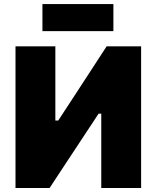

<svg xmlns="http://www.w3.org/2000/svg" viewBox="-20 -946 788 966"><path d="M58 0V-713H258.5V-339.5H273L366.5 -482.5Q402.5 -538 439 -593.8Q475.5 -649.5 516.5 -713H690V0H489.5V-374H476L381 -230Q337.5 -164.5 301 -108.8Q264.5 -53 229.5 0ZM193.5 -789.5V-925.5H550.5V-789.5Z"/></svg>

Font: Commissioner ExtraBold
Style: Regular
Weight: 800
Designer: Kostas Bartsokas
Foundry: Kostas Bartsokas
Version: Version 1.000; ttfautohint (v1.8.3)